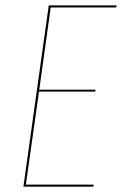

<svg xmlns="http://www.w3.org/2000/svg" viewBox="-20 -701 458 721"><path d="M418 -680.7 416 -672.9H170.4L127.4 -364.3H338.9L337.9 -356.9H126.5L77.1 -7.8H331.5L330.6 0H67.9L163.1 -680.7Z"/></svg>

Font: Fira Sans Compressed Eight
Style: Italic
Weight: 100
Width: 3
Italic angle: -8°
Designer: Carrois Corporate & Edenspiekermann AG
Foundry: Carrois Corporate GbR & Edenspiekermann AG
Version: Version 4.203;PS 004.203;hotconv 1.0.88;makeotf.lib2.5.64775